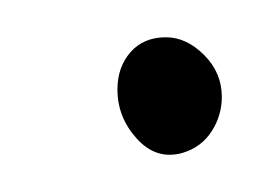

<svg xmlns="http://www.w3.org/2000/svg" viewBox="-20 -80 139 103"><path d="M99 -28Q99 -41 89.5 -50.5Q80 -60 69 -60Q57 -60 50 -52Q43 -44 43 -32Q43 -17 53.5 -5.5Q64 6 78 2Q88 -1 93.5 -9.5Q99 -18 99 -28Z"/></svg>

Font: Vibes
Style: Regular
Weight: 400
Designer: AbdElmomen Kadhim
Version: Version 1.100